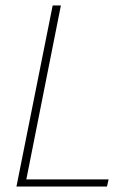

<svg xmlns="http://www.w3.org/2000/svg" viewBox="-20 -680 472 700"><path d="M40 0 172 -660H202L76 -26H376L370 0Z"/></svg>

Font: Source Sans Variable
Style: Italic
Weight: 200
Italic angle: -11°
Designer: Paul D. Hunt
Foundry: Adobe Systems Incorporated
Version: Version 3.006;hotconv 1.0.111;makeotfexe 2.5.65597